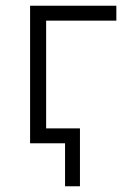

<svg xmlns="http://www.w3.org/2000/svg" viewBox="-20 -500 455 670"><path d="M207 150V0H101V-52H259V150ZM85 0V-480H386V-428H141V0Z"/></svg>

Font: Geologica Cursive Thin
Style: Regular
Weight: 250
Designer: Sindre Bremnes, Frode Helland
Foundry: Monokrom Skriftforlag AS
Version: Version 1.010;gftools[0.9.28]